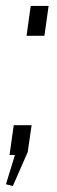

<svg xmlns="http://www.w3.org/2000/svg" viewBox="-30 -520 191 644"><path d="M76 -100 63 -10 13 104 -10 98 20 0H2L16 -100ZM133 -500 119 -400H59L73 -500Z"/></svg>

Font: Pathway Extreme 8pt Thin
Style: Italic
Weight: 100
Italic angle: -8°
Designer: Eduardo Rodriguez Tunni
Foundry: Eduardo Rodriguez Tunni
Version: Version 1.000